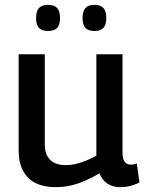

<svg xmlns="http://www.w3.org/2000/svg" viewBox="-20 -763 600 793"><path d="M208 10Q162 10 128 -6.5Q94 -23 75.5 -57Q57 -91 57 -142V-539H165V-165Q165 -125 187 -103Q209 -81 251 -81Q273 -81 294 -86Q315 -91 335.5 -99.5Q356 -108 378 -120V-539H486V-133Q486 -114 490.5 -103Q495 -92 503 -87.5Q511 -83 520 -83Q533 -83 545 -88L556 -10Q546 -4 533 0.5Q520 5 506 7.5Q492 10 477 10Q446 10 424 -4.5Q402 -19 391 -47Q362 -30 332.5 -17Q303 -4 273 3Q243 10 208 10ZM370 -635Q345 -635 333 -647.5Q321 -660 321 -688Q321 -717 333 -730Q345 -743 370 -743Q395 -743 407 -730Q419 -717 419 -688Q419 -660 407 -647.5Q395 -635 370 -635ZM178 -635Q153 -635 141 -647.5Q129 -660 129 -688Q129 -717 141 -730Q153 -743 178 -743Q204 -743 216 -730Q228 -717 228 -688Q228 -660 216 -647.5Q204 -635 178 -635Z"/></svg>

Font: Georama ExtraCondensed Thin Medium
Style: Regular
Weight: 500
Version: Version 1.001